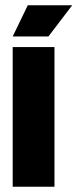

<svg xmlns="http://www.w3.org/2000/svg" viewBox="-20 -706 293 726"><path d="M28 0V-528H186V0ZM163 -568H28L85 -686H253Z"/></svg>

Font: Bricolage Grotesque 96pt ExtraBold SemiCondensed
Style: Regular
Weight: 800
Width: 4
Version: Version 1.001;gftools[0.9.33.dev8+g029e19f]